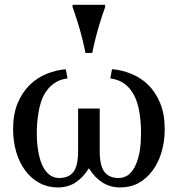

<svg xmlns="http://www.w3.org/2000/svg" viewBox="-20 -781 755 815"><path d="M455.6 -487.3Q498 -483.9 538.1 -467.3Q578.1 -450.7 608.9 -420.9Q640.1 -390.6 659.7 -343.8Q679.2 -296.9 679.2 -232.4Q679.2 -180.2 665.5 -134.5Q651.9 -88.9 627 -56.2Q601.6 -22 567.6 -3.7Q533.7 14.6 489.7 14.6Q447.3 14.6 414.1 -6.8Q380.9 -28.3 357.4 -66.9Q333 -27.8 301 -6.6Q269 14.6 225.1 14.6Q182.6 14.6 147.7 -4.2Q112.8 -22.9 87.9 -56.2Q63 -88.9 49.3 -134.5Q35.6 -180.2 35.6 -232.4Q35.6 -296.4 54.7 -342.3Q73.7 -388.2 106 -420.4Q137.7 -451.2 177.5 -467.3Q217.3 -483.4 259.3 -487.3L266.6 -448.2Q231.4 -443.8 206.5 -425Q181.6 -406.2 166 -377Q151.4 -349.1 143.8 -305.4Q136.2 -261.7 136.2 -215.8Q136.2 -178.7 141.4 -145Q146.5 -111.3 157.2 -84.5Q168.5 -57.6 187 -41.5Q205.6 -25.4 231.4 -25.4Q271.5 -25.4 291.5 -51Q311.5 -76.7 311.5 -140.1V-320.3H403.3V-140.1Q403.3 -78.1 423.1 -51.8Q442.9 -25.4 483.4 -25.4Q509.8 -25.4 528.3 -41.7Q546.9 -58.1 557.6 -84.5Q569.3 -113.3 574 -145.3Q578.6 -177.2 578.6 -215.8Q578.6 -265.1 571.5 -306.2Q564.5 -347.2 548.8 -377Q532.2 -408.2 508.5 -425.5Q484.9 -442.9 448.2 -448.2ZM426.3 -751Q415.5 -721.7 400.1 -671.1Q384.8 -620.6 371.6 -556.2H342.8Q329.6 -621.6 313.5 -673.6Q297.4 -725.6 288.1 -751V-760.7H426.3Z"/></svg>

Font: UniBurma_GGSerif
Style: Book
Weight: 400
Designer: Victor San Kho Lin (for Burmese only and related typography optimization with it)
Foundry: http://www.unimm.org
Version: 2.0